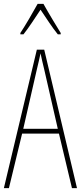

<svg xmlns="http://www.w3.org/2000/svg" viewBox="-20 -970 417 990"><path d="M204 -950H174C150 -906 106 -831 85 -800V-793H101C128 -826 164 -883 189 -920C216 -880 250 -827 278 -793H293V-800C281 -819 230 -903 204 -950ZM351 0H377L208 -714H170L0 0H26L94 -281H284ZM208 -612 278 -306H100L170 -612C178 -646 183 -666 189 -695C195 -666 200 -645 208 -612Z"/></svg>

Font: Noto Sans Arabic UI XCn Th
Style: Regular
Weight: 100
Width: 2
Designer: Monotype Design Team, Nadine Chahine and Nizar Qandah
Foundry: Monotype Imaging Inc.
Version: Version 2.010